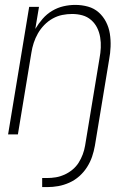

<svg xmlns="http://www.w3.org/2000/svg" viewBox="-20 -548 540 783"><path d="M152 215V178H172Q190 178 208 175Q226 172 243.5 164Q261 156 276 143.5Q291 131 301 115Q311 99 317.5 81.5Q324 64 327 46L386 -311Q390 -332 391 -353.5Q392 -375 388.5 -396Q385 -417 376 -435Q367 -453 351.5 -466.5Q336 -480 316 -485.5Q296 -491 274 -491Q254 -491 234 -487Q214 -483 195 -472.5Q176 -462 160.5 -446Q145 -430 134.5 -411.5Q124 -393 117.5 -373Q111 -353 108 -333L53 0H13L99 -520H139L124 -430Q137 -452 154 -471.5Q171 -491 193 -504Q215 -517 239 -522.5Q263 -528 287 -528Q314 -528 339 -521Q364 -514 382.5 -497.5Q401 -481 412.5 -458.5Q424 -436 428 -410.5Q432 -385 431 -358Q430 -331 425 -305L367 46Q363 69 355.5 91Q348 113 335 133.5Q322 154 303.5 170.5Q285 187 262.5 197Q240 207 217.5 211Q195 215 172 215Z"/></svg>

Font: Iosevka Extralight
Style: Italic
Weight: 200
Italic angle: -9°
Monospace: yes
Designer: Belleve Invis
Foundry: Belleve Invis
Version: Version 32.5.0; ttfautohint (v1.8.4)